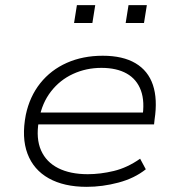

<svg xmlns="http://www.w3.org/2000/svg" viewBox="-20 -716 693 744"><path d="M316 8Q228 8 169 -25Q110 -58 86.5 -120.5Q63 -183 80 -271Q95 -342 136 -393.5Q177 -445 239 -472.5Q301 -500 378 -500Q456 -500 505 -471Q554 -442 572.5 -387Q591 -332 579 -253L577 -234H108L116 -280H561L531 -257Q542 -322 526 -365.5Q510 -409 471 -431Q432 -453 373 -453Q314 -453 263 -429.5Q212 -406 177.5 -361.5Q143 -317 132 -256L130 -245Q119 -179 139 -133.5Q159 -88 205.5 -64.5Q252 -41 320 -41Q369 -41 421 -53.5Q473 -66 523 -101L545 -60Q501 -25 439 -8.5Q377 8 316 8ZM467 -627 478 -696H549L538 -627ZM267 -627 278 -696H349L338 -627Z"/></svg>

Font: Nunito Sans 7pt SemiExpanded ExtraLight
Style: Italic
Weight: 250
Width: 6
Italic angle: -9°
Designer: Vernon Adams
Foundry: Vernon Adams
Version: Version 3.101;gftools[0.9.27]